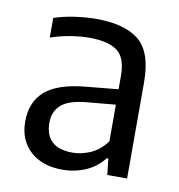

<svg xmlns="http://www.w3.org/2000/svg" viewBox="-59 -802 521 559"><g transform="rotate(10 201.5 -522.0)"><path d="M160.5 -297.5Q100.5 -297.5 65.2 -330Q30 -362.5 30 -417Q30 -475 67.2 -507.5Q104.5 -540 188 -547.5L281.5 -556.5V-596Q281.5 -649.5 254.8 -669.5Q228 -689.5 171.5 -689.5Q146.5 -689.5 117.2 -684.8Q88 -680 58 -670V-728Q86 -737.5 119.2 -742.2Q152.5 -747 182.5 -747Q267 -747 309 -712.5Q351 -678 351 -589.5V-305H292.5L287 -353H282.5Q261.5 -325.5 229.5 -311.5Q197.5 -297.5 160.5 -297.5ZM100 -426Q100 -351.5 181.5 -351.5Q207 -351.5 233.8 -363Q260.5 -374.5 281.5 -402.5V-511L195 -503Q145.5 -498.5 122.8 -479.5Q100 -460.5 100 -426Z"/></g></svg>

Font: Encode Sans Semi Condensed
Style: Regular
Weight: 400
Width: 4
Designer: Multiple Designers
Foundry: Impallari Type
Version: Version 3.000; ttfautohint (v1.8.3) -l 8 -r 50 -G 200 -x 14 